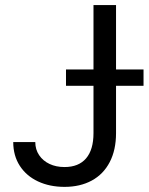

<svg xmlns="http://www.w3.org/2000/svg" viewBox="-20 -727 586 757"><path d="M437.5 -707V-202.1Q437.5 -135.7 412.6 -87.9Q387.7 -40 341.8 -15.1Q295.9 9.8 234.4 9.8Q175.8 9.8 129.9 -11.7Q84 -33.2 58.1 -73.2Q32.2 -113.3 32.2 -167H119.1Q119.1 -137.7 134.3 -115.2Q149.4 -92.8 175.3 -80.6Q201.2 -68.4 234.4 -68.4Q290 -68.4 319.3 -102.5Q348.6 -136.7 348.6 -202.1V-707ZM240.2 -453.1H545.9V-388.7H240.2Z"/></svg>

Font: WEMIX Pretendard Variable
Style: Regular
Weight: 400
Designer: Base glyphs from Inter by Rasmus Andersson; Hangeul glyphs from Noto Sans CJK(Source Han Sans) by Jang Soo-young and Kan
Foundry: Kil Hyung-jin
Version: Version 1.000;Glyphs 3.2 (3208)